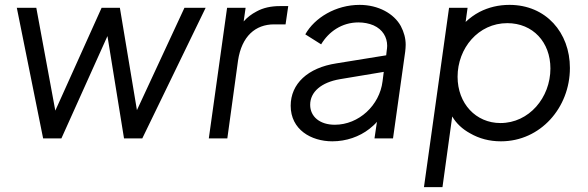

<svg xmlns="http://www.w3.org/2000/svg" viewBox="-20 -568 2414 788"><path d="M232 0 421 -420 489 0H564L824 -536H737L542 -116L472 -536H397L207 -114L129 -536H49L157 0Z M913 0 957 -320C972 -419 1028 -468 1105 -468H1152L1163 -543H1129C1092 -543 1060 -536 1033 -521C1012 -510 995 -497 980 -480L988 -536H912L837 0Z M1344 12C1401 12 1455 -7 1496 -39C1507 -48 1518 -57 1527 -68L1517 0H1593L1643 -356C1644 -366 1645 -375 1645 -384C1645 -411 1638 -436 1625 -461C1597 -512 1533 -548 1456 -548C1358 -548 1271 -495 1233 -427L1298 -386C1329 -438 1383 -476 1451 -476C1473 -476 1494 -472 1513 -464C1551 -447 1569 -415 1569 -380C1569 -373 1568 -366 1567 -359L1565 -341L1361 -308C1243 -290 1173 -224 1173 -134C1173 -36 1257 12 1344 12ZM1555 -273 1550 -234C1538 -136 1453 -56 1354 -56C1293 -56 1253 -89 1253 -138C1253 -191 1299 -230 1375 -243Z M1796 200 1836 -90C1853 -61 1878 -38 1909 -21C1947 1 1989 12 2036 12C2198 12 2319 -126 2319 -289C2319 -434 2221 -548 2071 -548C2026 -548 1985 -538 1948 -519C1927 -508 1908 -494 1891 -478L1899 -536H1823L1720 200ZM2034 -63C1933 -63 1858 -143 1858 -253C1858 -370 1943 -473 2062 -473C2167 -473 2239 -395 2239 -287C2239 -167 2151 -63 2034 -63Z"/></svg>

Font: Plus Jakarta Sans
Style: Italic
Weight: 400
Italic angle: -8°
Designer: Gumpita Rahayu
Foundry: Tokotype
Version: Version 2.071;gftools[0.9.30]